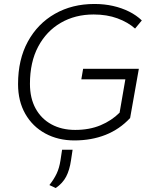

<svg xmlns="http://www.w3.org/2000/svg" viewBox="-20 -698 770 968"><path d="M355 10Q273 10 208.5 -25Q144 -60 107.5 -124Q71 -188 71 -274Q71 -398 120.5 -488.5Q170 -579 257 -628.5Q344 -678 456 -678Q506 -678 550 -668Q594 -658 631 -639.5Q668 -621 695 -595L661 -554Q625 -586 572 -605.5Q519 -625 452 -625Q359 -625 286.5 -583Q214 -541 172.5 -463Q131 -385 131 -275Q131 -203 159.5 -151Q188 -99 239.5 -71Q291 -43 359 -43Q431 -43 487 -66.5Q543 -90 583 -130L612 -298H390L399 -351H680L636 -103Q583 -46 512 -18Q441 10 355 10ZM261 250 229 235Q252 206 265.5 177.5Q279 149 285 110L293 57H346L338 110Q331 159 313.5 192.5Q296 226 261 250Z"/></svg>

Font: Gantari Light
Style: Italic
Weight: 300
Italic angle: -10°
Version: Version 1.000